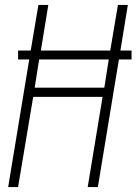

<svg xmlns="http://www.w3.org/2000/svg" viewBox="-20 -755 551 775"><path d="M13 0 98 -515H53V-551H104L135 -735H175L145 -551H425L456 -735H496L466 -551H511V-515H460L375 0H334L394 -364H114L53 0ZM401 -401 419 -515H138L120 -401Z"/></svg>

Font: Iosevka Curly XLtObl
Style: Regular
Weight: 200
Italic angle: -9°
Monospace: yes
Designer: Belleve Invis
Foundry: Belleve Invis
Version: Version 11.1.0; ttfautohint (v1.8.3)